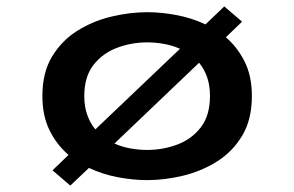

<svg xmlns="http://www.w3.org/2000/svg" viewBox="-20 -550 915 598"><path d="M143.5 -19.5 193.5 -67.5Q157 -98.5 134.5 -143.8Q112 -189 112 -251Q112 -324.5 142.5 -374.5Q173 -424.5 221.8 -454.8Q270.5 -485 327.8 -498.5Q385 -512 438.5 -512Q482.5 -512 530 -503Q577.5 -494 620 -474L678.5 -530L734 -482.5L683.5 -434Q719.5 -403 742 -358Q764.5 -313 764.5 -251Q764.5 -177.5 734.2 -127.2Q704 -77 655 -46.5Q606 -16 549 -2.5Q492 11 438.5 11Q394.5 11 347 2Q299.5 -7 257 -27L199 28ZM242.5 -251Q242.5 -218 251.8 -192Q261 -166 277 -147L540.5 -398Q517.5 -408.5 491.2 -413.2Q465 -418 438.5 -418Q389.5 -418 344.8 -401.2Q300 -384.5 271.2 -347.8Q242.5 -311 242.5 -251ZM438.5 -83Q487.5 -83 532.2 -99.8Q577 -116.5 605.5 -153.5Q634 -190.5 634 -251Q634 -284 625 -309.8Q616 -335.5 600 -354.5L336.5 -103Q359.5 -92.5 385.8 -87.8Q412 -83 438.5 -83Z"/></svg>

Font: Trispace SemiExpanded Medium
Style: Regular
Weight: 500
Width: 6
Designer: Tyler Finck
Foundry: Etcetera Type Company
Version: Version 1.210; ttfautohint (v1.8.3)